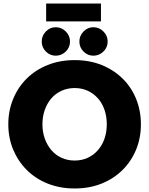

<svg xmlns="http://www.w3.org/2000/svg" viewBox="-20 -1053 845 1086"><path d="M508 -738Q476 -738 452.5 -761.5Q429 -785 429 -818Q429 -851 452.5 -875Q476 -899 508 -899Q541 -899 565 -875Q589 -851 589 -818Q589 -785 565 -761.5Q541 -738 508 -738ZM295 -738Q263 -738 239.5 -761.5Q216 -785 216 -818Q216 -851 239.5 -875Q263 -899 295 -899Q328 -899 352 -875Q376 -851 376 -818Q376 -785 352 -761.5Q328 -738 295 -738ZM402 13Q319 13 250 -14.5Q181 -42 131.5 -91.5Q82 -141 54.5 -207Q27 -273 27 -350Q27 -427 54.5 -493.5Q82 -560 131.5 -609Q181 -658 250 -685.5Q319 -713 402 -713Q486 -713 554.5 -685.5Q623 -658 673 -609Q723 -560 750 -493.5Q777 -427 777 -350Q777 -273 750 -207Q723 -141 673 -91.5Q623 -42 554.5 -14.5Q486 13 402 13ZM402 -145Q443 -145 476.5 -160.5Q510 -176 534.5 -204.5Q559 -233 571.5 -270Q584 -307 584 -350Q584 -393 571.5 -430.5Q559 -468 534.5 -496Q510 -524 476.5 -539.5Q443 -555 402 -555Q362 -555 328 -539.5Q294 -524 270 -496Q246 -468 233 -430.5Q220 -393 220 -350Q220 -307 233 -270Q246 -233 270 -204.5Q294 -176 328 -160.5Q362 -145 402 -145ZM241 -932V-1033H551V-932Z"/></svg>

Font: MuseoModerno Thin ExtraBold
Style: Regular
Weight: 800
Version: Version 1.002